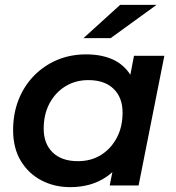

<svg xmlns="http://www.w3.org/2000/svg" viewBox="-20 -764 726 791"><path d="M269 7Q204 7 150.5 -21Q97 -49 65.5 -101.5Q34 -154 34 -228Q34 -296 56.5 -353Q79 -410 120 -452Q161 -494 215.5 -517Q270 -540 335 -540Q402 -540 451 -516Q492 -495 517 -456L532 -534H657L551 0H432L443 -55Q430 -43 416 -34Q355 7 269 7ZM301 -100Q355 -100 396 -125.5Q437 -151 461 -196Q485 -241 485 -300Q485 -362 448 -398Q411 -434 344 -434Q291 -434 249.5 -408.5Q208 -383 184 -338Q160 -293 160 -234Q160 -172 197 -136Q234 -100 301 -100ZM324 -607 475 -744H625L436 -607Z"/></svg>

Font: Montserrat Thin SemiBold
Style: Italic
Weight: 600
Italic angle: -11.3°
Version: Version 9.000